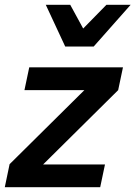

<svg xmlns="http://www.w3.org/2000/svg" viewBox="-22 -781 565 801"><path d="M-2 0 18 -96 330 -405H80L100 -500H491L471 -405L158 -95H416L396 0ZM250 -587 169 -761H271L325 -662L422 -761H523L369 -587Z"/></svg>

Font: Wix Madefor Text SemiBold
Style: Italic
Weight: 600
Italic angle: -12°
Designer: Dalton Maag Ltd
Foundry: Dalton Maag Ltd
Version: Version 3.100